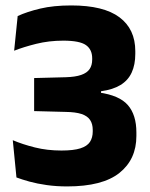

<svg xmlns="http://www.w3.org/2000/svg" viewBox="-20 -672 552 706"><path d="M227 13.5Q187 13.5 151.8 8.5Q116.5 3.5 88.5 -4.2Q60.5 -12 40.5 -19.5L27 -156.5Q63.5 -141 108.5 -129.8Q153.5 -118.5 206 -118.5Q250.5 -118.5 275.5 -126.5Q300.5 -134.5 310.8 -150.2Q321 -166 321 -188.5V-194Q321 -216.5 311.2 -231Q301.5 -245.5 279.8 -252.8Q258 -260 221 -260.5L105.5 -263.5V-385L221 -388Q257 -389 278.5 -396.5Q300 -404 309.5 -418Q319 -432 319 -453V-457.5Q319 -490 296 -506.2Q273 -522.5 212.5 -522.5Q160 -522.5 113 -510.8Q66 -499 32 -485.5L45 -613Q79.5 -629 128.2 -640.5Q177 -652 242 -652Q361 -652 419.2 -608.5Q477.5 -565 477.5 -484V-474Q477.5 -434 464.2 -405.2Q451 -376.5 423.2 -359.5Q395.5 -342.5 351.5 -336.5V-315L343 -332Q419 -321.5 450.2 -285.5Q481.5 -249.5 481.5 -185V-172Q481.5 -86 419.2 -36.2Q357 13.5 227 13.5Z"/></svg>

Font: Anek Gurmukhi
Style: Bold
Weight: 700
Designer: Sarang Kulkarni (Gurmukhi), Yesha Goshar (Latin)
Foundry: Ek Type
Version: Version 1.003